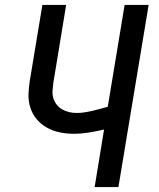

<svg xmlns="http://www.w3.org/2000/svg" viewBox="-20 -755 640 775"><path d="M362 0 400 -232Q369 -225 338 -220Q307 -215 276 -215Q248 -215 220 -221Q192 -227 169 -240Q146 -253 128.5 -273.5Q111 -294 102.5 -320.5Q94 -347 95 -375.5Q96 -404 101 -433L151 -735H247L195 -419Q193 -403 192 -387.5Q191 -372 195.5 -358Q200 -344 209 -332.5Q218 -321 231 -313.5Q244 -306 259 -302.5Q274 -299 290 -299Q306 -299 321.5 -301.5Q337 -304 352.5 -307.5Q368 -311 384 -315.5Q400 -320 415 -324L483 -735H580L458 0Z"/></svg>

Font: Iosevka Curly Medium Extended
Style: Italic
Weight: 500
Width: 7
Italic angle: -9°
Monospace: yes
Designer: Belleve Invis
Foundry: Belleve Invis
Version: Version 11.1.0; ttfautohint (v1.8.3)